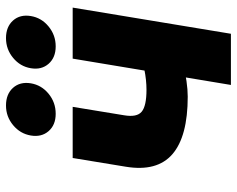

<svg xmlns="http://www.w3.org/2000/svg" viewBox="-94 -688 783 634"><g transform="rotate(-90 297.0 -371.5)"><path d="M294.4 -142.6Q163.1 -142.6 104.5 -193.1Q45.9 -243.7 63 -347.2L91.8 -522.5H260.7L232.9 -353Q225.6 -310.5 244.6 -294.7Q263.7 -278.8 316.9 -278.8Q349.1 -278.8 384.3 -285.9Q419.4 -293 463.4 -307.1L440.9 -170.9Q426.3 -164.6 400.4 -157.7Q374.5 -150.9 345.9 -146.7Q317.4 -142.6 294.4 -142.6ZM333 0 419.9 -522.5H588.4L502 0ZM460.4 -578.6Q423.3 -578.6 402.8 -602.1Q382.3 -625.5 388.2 -660.6Q394 -695.8 422.4 -719.2Q450.7 -742.7 487.8 -742.7Q524.9 -742.7 545.7 -719.5Q566.4 -696.3 560.5 -660.6Q554.7 -625.5 526.1 -602.1Q497.6 -578.6 460.4 -578.6ZM237.8 -578.6Q200.7 -578.6 180.4 -602.1Q160.2 -625.5 166 -660.6Q171.9 -695.8 200.2 -719.2Q228.5 -742.7 265.1 -742.7Q302.7 -742.7 323.5 -719.5Q344.2 -696.3 338.4 -660.6Q332.5 -625.5 304 -602.1Q275.4 -578.6 237.8 -578.6Z"/></g></svg>

Font: Inter 28pt ExtraBold
Style: Italic
Weight: 800
Italic angle: -9.3988°
Designer: Rasmus Andersson
Foundry: rsms
Version: Version 4.001;git-66647c0bb